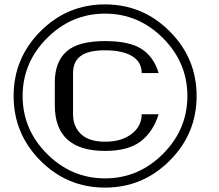

<svg xmlns="http://www.w3.org/2000/svg" viewBox="-20 -812 998 874"><path d="M194.3 -638.7Q83 -527.3 83 -375Q83 -222.7 194.3 -111.3Q305.7 0 458 0Q610.4 0 721.7 -111.3Q833 -222.7 833 -375Q833 -527.3 721.7 -638.7Q610.4 -750 458 -750Q305.7 -750 194.3 -638.7ZM164.1 -80.6Q42 -203.1 42 -375Q42 -546.9 164.1 -669.4Q286.1 -792 458 -792Q629.9 -792 752.4 -669.4Q875 -546.9 875 -375Q875 -203.1 752.4 -80.6Q629.9 42 458 42Q286.1 42 164.1 -80.6ZM312.5 -292Q312.5 -236.3 348.6 -201.7Q384.8 -167 458 -167Q534.2 -167 579.6 -202.6Q625 -238.3 625 -292H702.1Q677.7 -212.9 621.1 -168.9Q564.5 -125 458 -125Q229.5 -125 229.5 -333V-437.5Q229.5 -529.3 282.2 -577.1Q335 -625 458 -625Q568.4 -625 624 -589.4Q679.7 -553.7 702.1 -479.5H625Q625 -530.3 581.1 -556.6Q537.1 -583 458 -583Q381.8 -583 347.2 -557.1Q312.5 -531.2 312.5 -479.5Z"/></svg>

Font: okolaks
Style: Regular
Weight: 500
Version: Version 000.6.0